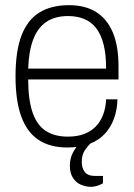

<svg xmlns="http://www.w3.org/2000/svg" viewBox="-20 -558 518 742"><path d="M240 12Q174 12 129.5 -17Q85 -46 62.5 -107Q40 -168 40 -263Q40 -360 63 -420.5Q86 -481 132 -509.5Q178 -538 247 -538Q309 -538 351.5 -511.5Q394 -485 416 -432.5Q438 -380 438 -302V-251H89Q89 -172 106 -123Q123 -74 157 -52Q191 -30 242 -30Q279 -30 306 -40.5Q333 -51 351 -70Q369 -89 379 -116Q389 -143 390 -174H434Q433 -136 421.5 -102.5Q410 -69 387 -43Q364 -17 327.5 -2.5Q291 12 240 12ZM89 -293H390Q390 -349 380 -387.5Q370 -426 351 -450Q332 -474 304.5 -485Q277 -496 243 -496Q192 -496 158.5 -473Q125 -450 108 -404.5Q91 -359 89 -293ZM332 164Q312 164 293 156Q274 148 262 129.5Q250 111 250 82Q250 53 263 29.5Q276 6 295 -12H331V-5Q320 5 308 22.5Q296 40 296 68Q296 91 307.5 106.5Q319 122 349 122H378V150Q367 157 354.5 160.5Q342 164 332 164Z"/></svg>

Font: Archivo SemiCondensed Thin
Style: Regular
Weight: 250
Width: 4
Designer: Hector Gatti
Foundry: Omnibus-Type
Version: Version 2.001